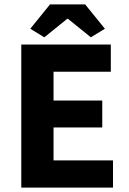

<svg xmlns="http://www.w3.org/2000/svg" viewBox="-20 -855 588 875"><path d="M77 0H495V-124H224V-274H446V-397H224V-528H485V-652H77ZM118 -724 182 -685 286 -769H290L394 -685L458 -724L368 -835H208Z"/></svg>

Font: Giro Sans Regular
Style: Bold
Weight: 700
Designer: Paul D. Hunt
Foundry: Adobe Systems Incorporated
Version: Version 1.000;PS 1.0;hotconv 1.0.88;makeotf.lib2.5.647800